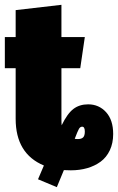

<svg xmlns="http://www.w3.org/2000/svg" viewBox="-25 -688 490 797"><path d="M340.8 -254.9Q385.7 -254.9 415.3 -222.4Q444.8 -189.9 444.8 -131.8Q444.8 -93.8 430.9 -64.2Q417 -34.7 392.6 -16.8Q368.2 1 336.9 10Q305.7 19 269 19Q250 19 240.2 18.1L210.9 88.9L132.8 56.2L157.2 -1Q40 -49.8 40 -194.8V-404.8H-4.9V-534.2H40V-646L230 -668V-534.2H327.1L308.1 -404.8H230V-193.8Q230 -175.8 231 -168Q254.4 -216.3 279.5 -235.6Q304.7 -254.9 340.8 -254.9ZM298.8 -110.8Q313 -110.8 320.1 -117.7Q327.1 -124.5 327.1 -142.1Q327.1 -162.1 315.9 -162.1Q308.1 -162.1 302.7 -153.1Q297.4 -144 285.2 -111.8Q289.1 -110.8 298.8 -110.8Z"/></svg>

Font: Fira Sans Compressed Heavy
Style: Regular
Weight: 900
Width: 1
Designer: Carrois Corporate & Edenspiekermann AG
Foundry: Carrois Corporate GbR & Edenspiekermann AG
Version: Version 4.203;PS 004.203;hotconv 1.0.88;makeotf.lib2.5.64775